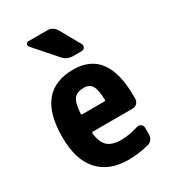

<svg xmlns="http://www.w3.org/2000/svg" viewBox="-189 -870 877 979"><g transform="rotate(-30 250.0 -380.5)"><path d="M318.4 -309.6Q323.2 -309.6 323.2 -314.5Q322.3 -375 307.6 -398.9Q293 -422.9 259.8 -422.9Q219.7 -422.9 202.1 -400.4Q184.6 -377.9 180.7 -314.5Q180.7 -310.5 185.5 -309.6ZM259.8 -530.3Q460 -530.3 460 -259.8V-241.2Q459 -226.6 448.7 -216.3Q438.5 -206.1 422.9 -206.1H188.5Q183.6 -206.1 182.6 -200.2Q189.5 -142.6 215.8 -119.6Q242.2 -96.7 294.9 -96.7Q339.8 -96.7 396.5 -114.3Q409.2 -118.2 419.4 -110.4Q429.7 -102.5 429.7 -89.8V-49.8Q429.7 -34.2 420.4 -22Q411.1 -9.8 396.5 -5.9Q333 9.8 275.4 9.8Q163.1 9.8 101.6 -58.1Q40 -126 40 -259.8Q40 -530.3 259.8 -530.3ZM245.1 -769.5Q279.3 -769.5 296.9 -739.3L363.3 -621.1Q369.1 -611.3 363.3 -600.6Q357.4 -589.8 344.7 -589.8H294.9Q258.8 -589.8 236.3 -616.2L124 -744.1Q117.2 -752 121.1 -760.7Q125 -769.5 134.8 -769.5Z"/></g></svg>

Font: Rounded-L Mgen+ 1m bold
Style: Bold
Weight: 700
Designer: [Source Han Sans]
Ryoko NISHIZUKA  (kana & ideographs); Paul D. Hunt (Latin, Greek & Cyrillic); Wenlong ZHANG  (bopomofo
Version: Version 1.059.20150602